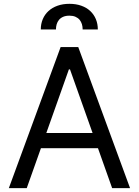

<svg xmlns="http://www.w3.org/2000/svg" viewBox="-20 -970 716 990"><path d="M25.6 0 292.6 -727.3H383.5L650.6 0H558.2L485.1 -206H191.1L117.9 0ZM457.4 -284.1 340.9 -612.2H335.2L218.8 -284.1ZM190.3 -818.2Q190.3 -846.9 200.6 -871.3Q210.9 -895.6 230.1 -913.2Q249.3 -930.8 276.6 -940.5Q304 -950.3 338.1 -950.3Q372.2 -950.3 399.3 -940.5Q426.5 -930.8 445.3 -913.2Q464.1 -895.6 474.3 -871.3Q484.4 -846.9 484.4 -818.2H406.2Q406.2 -832.7 402.3 -845.5Q398.4 -858.3 390.3 -868.1Q382.1 -877.8 369.1 -883.5Q356.2 -889.2 338.1 -889.2Q318.9 -889.2 305.6 -883.3Q292.3 -877.5 284.1 -867.5Q275.9 -857.6 272.2 -844.8Q268.5 -832 268.5 -818.2Z"/></svg>

Font: Interop
Style: Regular
Weight: 400
Designer: Rasmus Andersson, Google, Jang Haemin
Foundry: jhaemin
Version: Version 1.008